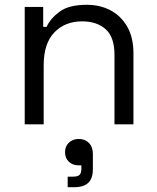

<svg xmlns="http://www.w3.org/2000/svg" viewBox="-20 -518 653 800"><path d="M83 0V-489H160V-406H174Q190 -441 228.5 -469.5Q267 -498 342 -498Q397 -498 440.5 -475Q484 -452 510 -407Q536 -362 536 -296V0H457V-290Q457 -363 420.5 -396Q384 -429 322 -429Q251 -429 206.5 -383Q162 -337 162 -246V0ZM262 262V218H285Q304 218 311.5 210.5Q319 203 319 186V171H308Q283 171 267 156Q251 141 251 116Q251 92 267 76.5Q283 61 309 61Q334 61 350.5 77.5Q367 94 367 124V187Q367 225 348 243.5Q329 262 289 262Z"/></svg>

Font: Space Grotesk Light
Style: Regular
Weight: 400
Version: Version 2.000